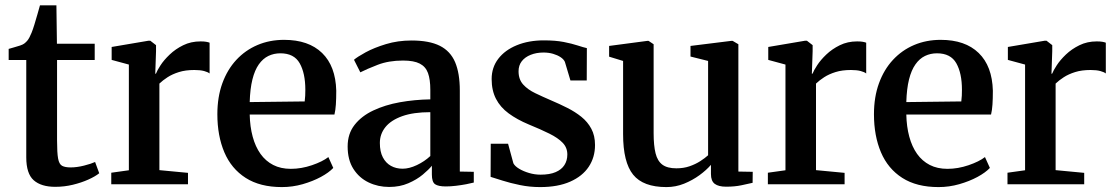

<svg xmlns="http://www.w3.org/2000/svg" viewBox="-20 -712 4316 742"><path d="M193.5 10Q139 10 110.2 -15.5Q81.5 -41 81.5 -104V-480H13.5V-523Q23 -526 35 -529.2Q47 -532.5 57.5 -536Q68 -539.5 73.5 -543.5Q80 -548.5 85 -554.2Q90 -560 94 -568Q98 -576 102 -585.5Q107 -597.5 113 -617.2Q119 -637 124.8 -657.2Q130.5 -677.5 134.5 -691.5H198L200 -543H346V-480H200.5V-169Q200.5 -121.5 204.5 -99.5Q208.5 -77.5 220 -71.2Q231.5 -65 253 -65Q277 -65 304.8 -72Q332.5 -79 347.5 -86L363.5 -42.5Q348 -30 321.2 -18Q294.5 -6 261.5 2Q228.5 10 193.5 10Z M410 0V-44.5L478 -54V-462.5L411.5 -480.5V-530.5L553 -554.5H561L583 -537.5V-514.5L580 -426.5L583 -428Q587 -439 600.2 -459.5Q613.5 -480 635.8 -501.2Q658 -522.5 688 -537.2Q718 -552 755 -552Q768.5 -552 776.8 -550.5Q785 -549 790 -547V-428Q783.5 -433.5 768.8 -437.5Q754 -441.5 731 -441.5Q697 -441.5 671.5 -433.5Q646 -425.5 627.5 -413.5Q609 -401.5 596 -389V-54.5L706.5 -44V0Z M1069.5 11Q985 11 929.5 -24.5Q874 -60 847 -123.5Q820 -187 820 -270.5Q820 -337 839.2 -390Q858.5 -443 893.2 -480.5Q928 -518 975 -538Q1022 -558 1078 -558Q1172.5 -558 1224.8 -507.2Q1277 -456.5 1279.5 -361.5Q1279.5 -330.5 1278 -308.2Q1276.5 -286 1272.5 -269.5H945Q946 -222.5 956.5 -183.8Q967 -145 986.8 -117.2Q1006.5 -89.5 1035.8 -74.5Q1065 -59.5 1104 -59.5Q1144.5 -59.5 1185.5 -73.5Q1226.5 -87.5 1249 -105L1268 -63Q1251 -45 1220 -28.2Q1189 -11.5 1149.8 -0.2Q1110.5 11 1069.5 11ZM945 -317.5 1157.5 -320Q1159 -330.5 1159.5 -342.5Q1160 -354.5 1160 -365Q1160 -429 1138.2 -467.5Q1116.5 -506 1063.5 -506Q1038.5 -506 1017.2 -495.8Q996 -485.5 980.2 -463.2Q964.5 -441 955.5 -405Q946.5 -369 945 -317.5Z M1484 10.5Q1441 10.5 1404.5 -7Q1368 -24.5 1345.8 -59.2Q1323.5 -94 1323.5 -146Q1323.5 -195 1350.2 -229.2Q1377 -263.5 1422.5 -285Q1468 -306.5 1525 -316.8Q1582 -327 1643 -328V-365Q1643 -405 1634 -429.8Q1625 -454.5 1602.2 -466.2Q1579.5 -478 1537.5 -478Q1482 -478 1439.5 -461.5Q1397 -445 1372.5 -432.5L1348 -481Q1360.5 -492 1393 -509.8Q1425.5 -527.5 1471.5 -541.5Q1517.5 -555.5 1570.5 -555.5Q1639 -555.5 1679.8 -535Q1720.5 -514.5 1738.8 -471.8Q1757 -429 1757 -362V-49L1811 -48V-6.5Q1800 -3.5 1781.5 0Q1763 3.5 1742.2 6Q1721.5 8.5 1703 8.5Q1674 8.5 1661.5 0Q1649 -8.5 1649 -37.5V-71.5Q1637.5 -57 1614.2 -37.5Q1591 -18 1558 -3.8Q1525 10.5 1484 10.5ZM1536 -60Q1561.5 -60 1591 -74Q1620.5 -88 1643 -109V-278.5Q1577.5 -278.5 1534.2 -263Q1491 -247.5 1469.5 -220.8Q1448 -194 1448 -159.5Q1448 -126 1459.5 -104Q1471 -82 1490.8 -71Q1510.5 -60 1536 -60Z M2067.5 11Q2027 11 1989.5 3.2Q1952 -4.5 1922.2 -14Q1892.5 -23.5 1876 -28.5L1876.5 -156.5H1943.5L1964 -81Q1969.5 -70 1986 -60Q2002.5 -50 2024.5 -43.5Q2046.5 -37 2069 -37Q2104.5 -37 2127.2 -46.8Q2150 -56.5 2161.2 -74Q2172.5 -91.5 2172.5 -115Q2172.5 -141.5 2154.5 -160.2Q2136.5 -179 2103.2 -195.5Q2070 -212 2023.5 -231Q1978 -250 1945.8 -273.8Q1913.5 -297.5 1896.8 -330Q1880 -362.5 1880 -406.5Q1880 -451.5 1905.8 -485Q1931.5 -518.5 1977.2 -537.2Q2023 -556 2082 -556Q2126.5 -556 2158.5 -549.8Q2190.5 -543.5 2212.5 -536.2Q2234.5 -529 2248 -526L2247.5 -401H2184.5L2163 -473Q2158.5 -483 2146.5 -491Q2134.5 -499 2117.5 -504Q2100.5 -509 2080.5 -509Q2053 -509 2031 -500.2Q2009 -491.5 1996.5 -475.5Q1984 -459.5 1984 -436.5Q1984 -405 2002 -385.2Q2020 -365.5 2048.8 -351.8Q2077.5 -338 2110 -324Q2142 -310.5 2172.2 -295.2Q2202.5 -280 2226.8 -260.5Q2251 -241 2265.2 -214.5Q2279.5 -188 2279.5 -151.5Q2279.5 -104 2255.2 -67.5Q2231 -31 2183.5 -10Q2136 11 2067.5 11Z M2786 9.5Q2757 9.5 2742.2 -1.5Q2727.5 -12.5 2727.5 -39.5V-75Q2710.5 -55 2683.5 -35.2Q2656.5 -15.5 2623.8 -2.2Q2591 11 2555.5 11Q2465.5 11 2426.8 -37Q2388 -85 2388 -193.5V-476.5L2334 -493V-534.5L2481.5 -554H2486.5L2506 -541V-197.5Q2506 -149.5 2513.5 -119.5Q2521 -89.5 2540 -75.5Q2559 -61.5 2594 -61.5Q2622 -61.5 2645 -69.5Q2668 -77.5 2686.2 -89.2Q2704.5 -101 2716.5 -112V-476.5L2648.5 -493.5V-534.5L2805.5 -554H2811.5L2833.5 -541V-49L2889 -48L2888.5 -5.5Q2871 -1.5 2845.2 4Q2819.5 9.5 2786 9.5Z M2947.5 0V-44.5L3015.5 -54V-462.5L2949 -480.5V-530.5L3090.5 -554.5H3098.5L3120.5 -537.5V-514.5L3117.5 -426.5L3120.5 -428Q3124.5 -439 3137.8 -459.5Q3151 -480 3173.2 -501.2Q3195.5 -522.5 3225.5 -537.2Q3255.5 -552 3292.5 -552Q3306 -552 3314.2 -550.5Q3322.5 -549 3327.5 -547V-428Q3321 -433.5 3306.2 -437.5Q3291.5 -441.5 3268.5 -441.5Q3234.5 -441.5 3209 -433.5Q3183.5 -425.5 3165 -413.5Q3146.5 -401.5 3133.5 -389V-54.5L3244 -44V0Z M3607 11Q3522.5 11 3467 -24.5Q3411.5 -60 3384.5 -123.5Q3357.5 -187 3357.5 -270.5Q3357.5 -337 3376.8 -390Q3396 -443 3430.8 -480.5Q3465.5 -518 3512.5 -538Q3559.5 -558 3615.5 -558Q3710 -558 3762.2 -507.2Q3814.5 -456.5 3817 -361.5Q3817 -330.5 3815.5 -308.2Q3814 -286 3810 -269.5H3482.5Q3483.5 -222.5 3494 -183.8Q3504.5 -145 3524.2 -117.2Q3544 -89.5 3573.2 -74.5Q3602.5 -59.5 3641.5 -59.5Q3682 -59.5 3723 -73.5Q3764 -87.5 3786.5 -105L3805.5 -63Q3788.5 -45 3757.5 -28.2Q3726.5 -11.5 3687.2 -0.2Q3648 11 3607 11ZM3482.5 -317.5 3695 -320Q3696.5 -330.5 3697 -342.5Q3697.5 -354.5 3697.5 -365Q3697.5 -429 3675.8 -467.5Q3654 -506 3601 -506Q3576 -506 3554.8 -495.8Q3533.5 -485.5 3517.8 -463.2Q3502 -441 3493 -405Q3484 -369 3482.5 -317.5Z M3873.5 0V-44.5L3941.5 -54V-462.5L3875 -480.5V-530.5L4016.5 -554.5H4024.5L4046.5 -537.5V-514.5L4043.5 -426.5L4046.5 -428Q4050.5 -439 4063.8 -459.5Q4077 -480 4099.2 -501.2Q4121.5 -522.5 4151.5 -537.2Q4181.5 -552 4218.5 -552Q4232 -552 4240.2 -550.5Q4248.5 -549 4253.5 -547V-428Q4247 -433.5 4232.2 -437.5Q4217.5 -441.5 4194.5 -441.5Q4160.5 -441.5 4135 -433.5Q4109.5 -425.5 4091 -413.5Q4072.5 -401.5 4059.5 -389V-54.5L4170 -44V0Z"/></svg>

Font: Merriweather 48pt SemiBold
Style: Regular
Weight: 600
Version: Version 2.100